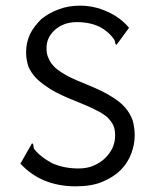

<svg xmlns="http://www.w3.org/2000/svg" viewBox="-20 -647 540 677"><path d="M435 -549C414 -574 388 -593 358 -606C328 -620 296 -627 262 -627C235 -627 210 -623 187 -614C164 -606 144 -594 126 -580C110 -564 96 -547 86 -527C77 -507 72 -486 72 -463C72 -445 75 -428 80 -413C86 -398 96 -383 109 -370C122 -357 140 -344 162 -330C183 -318 210 -305 243 -292C273 -280 297 -270 316 -260C334 -252 348 -242 358 -234C368 -224 375 -215 380 -204C384 -194 386 -183 386 -170C386 -154 383 -139 376 -124C369 -110 360 -98 349 -88C338 -77 324 -69 308 -62C293 -56 276 -53 257 -53C220 -53 189 -60 163 -72C137 -86 116 -102 101 -121C99 -124 98 -127 98 -132C98 -137 96 -140 93 -142L52 -70C101 -17 166 10 247 10C284 10 315 5 341 -6C367 -17 388 -30 406 -48C422 -64 435 -84 443 -106C451 -127 455 -149 455 -170C455 -189 452 -207 448 -222C442 -238 434 -253 422 -267C410 -281 394 -294 374 -306C354 -319 329 -331 298 -344C266 -357 240 -368 220 -378C200 -389 185 -399 174 -409C164 -419 156 -429 152 -440C146 -451 144 -463 144 -478C144 -503 154 -524 174 -542C195 -560 220 -569 251 -569C283 -569 310 -563 332 -552C353 -541 370 -526 383 -507C384 -505 385 -502 386 -498C386 -493 388 -490 391 -489Z"/></svg>

Font: Inconsolatazi4
Style: Regular
Weight: 400
Designer: Raph Levien, Kirill Tkachev
Foundry: Cyreal
Version: Version 1.013